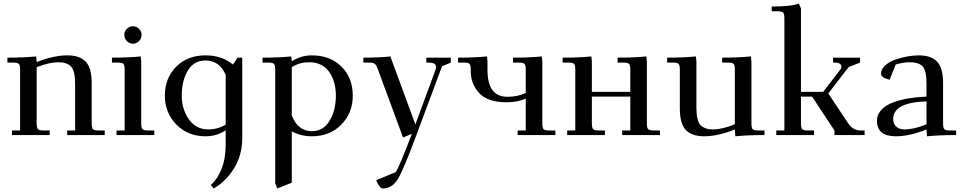

<svg xmlns="http://www.w3.org/2000/svg" viewBox="-20 -766 5462 1089"><path d="M22 -411V-439Q115 -439 185 -446L188 -418V-414Q284 -452 362 -452Q432 -452 466 -416.5Q500 -381 500 -295V-66Q500 -41 507 -33.5Q514 -26 539 -26H574V0H361V-26H406V-290Q406 -366 382 -389.5Q358 -413 312 -413Q260 -413 188 -385V-66Q188 -41 195 -33.5Q202 -26 227 -26H262V0H48V-26H94V-371Q94 -396 87 -403.5Q80 -411 55 -411Z M615 -411V-439Q708 -439 778 -446L781 -418V-66Q781 -41 788 -33.5Q795 -26 820 -26H855V0H641V-26H687V-371Q687 -396 680 -403.5Q673 -411 648 -411ZM699.5 -533Q685 -548 685 -568Q685 -588 699.5 -602.5Q714 -617 734 -617Q754 -617 768.5 -602.5Q783 -588 783 -568Q783 -548 768.5 -533Q754 -518 734 -518Q714 -518 699.5 -533Z M915 -223Q915 -323 979 -387.5Q1043 -452 1146 -452Q1238 -452 1301 -400L1328 -439H1354V16Q1354 113 1308 188Q1262 263 1192 303L1176 283Q1212 252 1236 193.5Q1260 135 1260 52V-27Q1209 7 1146 7Q1045 7 980 -60Q915 -127 915 -223ZM1011 -223Q1011 -147 1051 -89.5Q1091 -32 1162 -32Q1214 -32 1260 -59V-342Q1224 -423 1146 -423Q1080 -423 1045.5 -366Q1011 -309 1011 -223Z M1469 -411V-439Q1562 -439 1632 -446L1635 -418Q1686 -452 1749 -452Q1853 -452 1917 -388Q1981 -324 1981 -223Q1981 -126 1916 -59.5Q1851 7 1749 7Q1686 7 1635 -21V270L1553 303L1541 275V-371Q1541 -396 1534 -403.5Q1527 -411 1502 -411ZM1635 -111Q1670 -22 1749 -22Q1814 -22 1849.5 -81.5Q1885 -141 1885 -223Q1885 -306 1846 -359.5Q1807 -413 1733 -413Q1681 -413 1635 -386Z M2041 -411V-439Q2129 -439 2194 -446L2336 -60L2450 -370Q2453 -378 2453 -387Q2453 -411 2411 -411H2398V-439H2537V-411L2487 -390L2340 5Q2270 193 2237.5 248Q2205 303 2150 303Q2141 303 2130 287.5Q2119 272 2114 256L2225 210Q2247 175 2316 -7L2266 14L2124 -371Q2115 -396 2106.5 -403.5Q2098 -411 2075 -411Z M2578 -411V-439Q2672 -439 2742 -446L2745 -418V-368Q2745 -217 2858 -217Q2918 -217 2962 -239V-371Q2962 -396 2955 -403.5Q2948 -411 2923 -411H2890V-439Q2983 -439 3053 -446L3056 -418V-66Q3056 -41 3063 -33.5Q3070 -26 3095 -26H3130V0H2916V-26H2962V-207Q2917 -186 2853 -186Q2746 -186 2698 -238Q2650 -290 2650 -363V-371Q2650 -396 2643 -403.5Q2636 -411 2611 -411Z M3171 -411V-439Q3264 -439 3334 -446L3337 -418V-245H3555V-371Q3555 -396 3548 -403.5Q3541 -411 3516 -411H3483V-439Q3576 -439 3646 -446L3649 -418V-66Q3649 -41 3656 -33.5Q3663 -26 3688 -26H3723V0H3509V-26H3555V-218H3337V-66Q3337 -41 3344 -33.5Q3351 -26 3376 -26H3411V0H3197V-26H3243V-371Q3243 -396 3236 -403.5Q3229 -411 3204 -411Z M3764 -411V-439Q3857 -439 3927 -446L3930 -418V-155Q3930 -79 3954 -55.5Q3978 -32 4024 -32Q4077 -32 4148 -61V-371Q4148 -396 4141 -403.5Q4134 -411 4109 -411H4076V-439Q4169 -439 4239 -446L4242 -418V-66Q4242 -41 4249 -33.5Q4256 -26 4281 -26H4316V0Q4221 0 4151 7L4148 -21V-32Q4053 7 3974 7Q3904 7 3870 -28.5Q3836 -64 3836 -150V-371Q3836 -396 3829 -403.5Q3822 -411 3797 -411Z M4357 -702V-729Q4469 -729 4511 -746L4523 -718V-245H4649L4745 -370Q4752 -378 4752 -388Q4752 -411 4713 -411H4705V-439H4858V-411L4794 -386L4678 -236L4791 -66Q4818 -26 4862 -26H4884V0H4713V-26L4586 -218H4523V-66Q4523 -41 4530 -33.5Q4537 -26 4562 -26H4597V0H4383V-26H4429V-662Q4429 -687 4422 -694.5Q4415 -702 4390 -702Z M4954 -81Q4954 -116 4979 -143Q5004 -170 5046.5 -185.5Q5089 -201 5136 -208.5Q5183 -216 5235 -218V-290Q5235 -367 5212.5 -390Q5190 -413 5141 -413Q5104 -413 5060 -400L5026 -314Q4977 -325 4977 -348Q4977 -373 4999.5 -394Q5022 -415 5055.5 -427Q5089 -439 5124.5 -445.5Q5160 -452 5191 -452Q5261 -452 5295 -416.5Q5329 -381 5329 -295V-66Q5329 -41 5336 -33.5Q5343 -26 5368 -26H5403V0Q5308 0 5238 7L5235 -21V-32Q5140 7 5061 7Q4954 7 4954 -81ZM5046 -91Q5046 -64 5063 -48Q5080 -32 5111 -32Q5164 -32 5235 -61V-191Q5046 -185 5046 -91Z"/></svg>

Font: Dihjauti
Style: Bold
Weight: 700
Designer: T. Christopher White
Version: Version 3.0.0